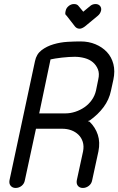

<svg xmlns="http://www.w3.org/2000/svg" viewBox="-20 -931 586 950"><path d="M309 -854Q303 -858 303 -864.5Q303 -871 305 -878Q308 -892 320 -901.5Q332 -911 346 -911Q361 -911 368 -902L392 -873L427 -902Q438 -911 453 -911Q467 -911 475 -901.5Q483 -892 480 -878Q476 -863 464 -853L400 -800Q385 -789 374 -789Q360 -789 351 -800ZM304 -370Q328 -370 352.5 -378Q377 -386 398 -400.5Q419 -415 434 -436Q449 -457 455 -483L466 -537Q473 -567 464.5 -588Q456 -609 439.5 -623Q423 -637 399 -643.5Q375 -650 350 -650Q338 -650 321 -649Q304 -648 286.5 -646Q269 -644 253.5 -641.5Q238 -639 230 -637L174 -370ZM158 -294 103 -39Q100 -22 87 -11.5Q74 -1 57 -1Q42 -1 33 -11.5Q24 -22 27 -39L153 -628Q160 -663 185.5 -682.5Q211 -702 245 -712Q279 -722 314.5 -724Q350 -726 379 -726Q419 -726 452.5 -712Q486 -698 509 -673.5Q532 -649 541 -614Q550 -579 541 -537L529 -482Q520 -438 492.5 -401Q465 -364 424 -335Q423 -334 419.5 -333.5Q416 -333 415 -332Q415 -331 418.5 -330.5Q422 -330 423 -329Q452 -301 464 -264Q476 -227 467 -182L436 -39Q433 -22 419.5 -11.5Q406 -1 390 -1Q374 -1 365.5 -11.5Q357 -22 360 -39L391 -182Q396 -208 389.5 -229Q383 -250 368 -264.5Q353 -279 332.5 -286.5Q312 -294 288 -294Z"/></svg>

Font: VDS Compensated
Style: Light Italic
Weight: 300
Italic angle: -12°
Designer: artmaker
Foundry: artmaker
Version: Version 1.000 2012 initial release